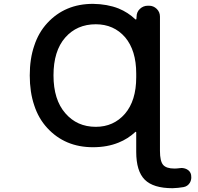

<svg xmlns="http://www.w3.org/2000/svg" viewBox="-20 -784 1040 1011"><path d="M888.7 207Q787.1 207 742.2 162.1Q697.3 117.2 697.3 15.6V-86.9Q697.3 -88.9 695.8 -89.8Q694.3 -90.8 692.4 -88.9Q653.3 -52.7 604.5 -33.2Q544.9 -8.8 469.7 -8.8Q395.5 -8.8 335.4 -34.2Q275.4 -59.6 229 -109.9Q182.6 -160.2 160.2 -229.5Q136.7 -298.8 136.7 -386.7Q136.7 -474.6 160.2 -543Q182.6 -612.3 229 -662.6Q275.4 -712.9 335.4 -738.3Q395.5 -763.7 469.7 -763.7Q544.9 -762.7 604.5 -739.3Q654.3 -718.8 692.4 -682.6Q694.3 -680.7 696.3 -681.6Q698.2 -682.6 698.2 -684.6L699.2 -696.3Q699.2 -720.7 716.8 -737.3Q734.4 -753.9 758.8 -753.9H764.6Q788.1 -753.9 805.2 -737.3Q822.3 -720.7 822.3 -696.3V10.7Q822.3 64.5 838.9 84Q855.5 103.5 898.4 103.5Q911.1 103.5 924.8 101.6Q930.7 100.6 935.5 100.6Q950.2 100.6 963.9 107.4Q982.4 117.2 986.3 136.7Q987.3 143.6 987.3 150.4Q987.3 165 979.5 178.7Q967.8 197.3 946.3 201.2Q918 206.1 888.7 207ZM484.4 -656.2Q384.8 -656.2 323.2 -585.9Q261.7 -515.6 261.7 -387.2Q261.7 -258.8 324.2 -187.5Q385.7 -116.2 484.4 -116.2Q578.1 -116.2 637.7 -184.6Q697.3 -253.9 697.3 -377V-396.5Q697.3 -518.6 638.7 -587.9Q579.1 -656.2 484.4 -656.2Z"/></svg>

Font: Rounded Mgen+ 1m medium
Style: Regular
Weight: 500
Designer: [Source Han Sans]
Ryoko NISHIZUKA  (kana & ideographs); Paul D. Hunt (Latin, Greek & Cyrillic); Wenlong ZHANG  (bopomofo
Version: Version 1.059.20150602